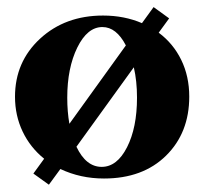

<svg xmlns="http://www.w3.org/2000/svg" viewBox="-20 -482 564 531"><path d="M115.2 28.8 72.3 -2 102.1 -43Q63.5 -74.2 42.5 -118.4Q21.5 -162.6 21.5 -214.4Q21.5 -311 90.8 -375Q160.2 -439 265.1 -439Q323.7 -439 372.6 -418L404.8 -462.4L447.8 -431.2L418.9 -391.6Q459 -361.8 481.2 -316.4Q503.4 -271 503.4 -214.8Q503.4 -114.7 439.2 -51.5Q375 11.7 267.6 11.7Q202.6 11.7 147 -14.6ZM166 -211.9Q166 -172.9 171.9 -139.6L328.1 -356.4Q301.8 -407.2 263.2 -407.2Q221.7 -407.2 193.8 -350.6Q166 -293.9 166 -211.9ZM261.2 -20.5Q303.7 -20.5 331.3 -74.7Q358.9 -128.9 358.9 -211.9Q358.9 -257.8 350.1 -295.9L191.4 -76.2Q217.8 -20.5 261.2 -20.5Z"/></svg>

Font: Elstob 14pt
Style: Bold
Weight: 700
Designer: Peter S. Baker
Version: Version 1.015